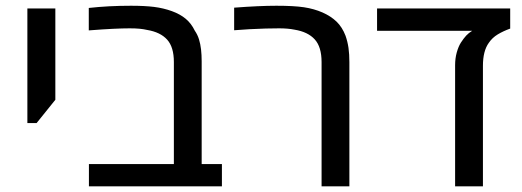

<svg xmlns="http://www.w3.org/2000/svg" viewBox="-20 -661 1851 681"><path d="M77.1 -224.6V-630.9H176.3V-307.1L109.9 -224.6Z M295.4 0V-79.1H596.7V-440.9Q596.7 -494.1 572.8 -520.5Q548.8 -546.9 502.4 -554.7Q490.2 -557.6 474.9 -559.1Q459.5 -560.5 439.9 -560.5Q415.5 -560.5 380.4 -558.8Q345.2 -557.1 294.9 -553.2V-632.8Q330.1 -636.7 367.4 -638.7Q404.8 -640.6 444.8 -640.6Q493.2 -640.6 526.4 -636.5Q559.6 -632.3 589.4 -621.6Q619.1 -610.8 638.9 -594.2Q658.7 -577.6 670.9 -552.2Q680.7 -538.1 685.8 -521.5Q690.9 -504.9 693.1 -485.6Q695.3 -466.3 695.3 -443.8V-79.1H767.1V0Z M1120.6 0V-440.9Q1120.6 -494.6 1096.4 -521.2Q1072.3 -547.9 1024.9 -555.7Q1013.2 -558.1 999.5 -559.3Q985.8 -560.5 970.2 -560.5Q950.2 -560.5 922.1 -559.8Q894 -559.1 864.5 -557.4Q835 -555.7 810.5 -553.7V-633.8Q855 -637.2 892.3 -638.9Q929.7 -640.6 960.4 -640.6Q1022 -640.6 1057.9 -635.3Q1093.8 -629.9 1124 -616.7Q1153.8 -603.5 1173.8 -584.2Q1193.8 -564.9 1205.6 -534.2Q1212.9 -513.2 1216.1 -491Q1219.2 -468.8 1219.2 -440.9V0Z M1594.2 0V-429.2Q1594.2 -454.1 1600.1 -475.1Q1606 -496.1 1614.7 -509.8Q1624.5 -524.9 1633.5 -534.7Q1642.6 -544.4 1654.8 -551.8H1317.4V-630.9H1789.6V-559.6Q1765.1 -550.8 1745.6 -539.1Q1726.1 -527.3 1713.9 -509.3Q1692.9 -480.5 1692.9 -427.7V0Z"/></svg>

Font: Open Sans Medium
Style: Regular
Weight: 500
Designer: Monotype Design Team
Foundry: Monotype Imaging Inc.
Version: Version 3.000